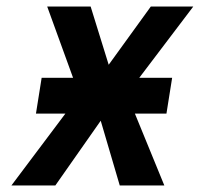

<svg xmlns="http://www.w3.org/2000/svg" viewBox="-20 -570 640 590"><path d="M181 -221H90.5L108 -331H204.5L125 -550H258.5L314 -371L443.5 -550H574L408 -331H509L491.5 -221H394.5L485 0H348L289.5 -199L150 0H15Z"/></svg>

Font: JuliaMono
Style: Bold Italic
Weight: 700
Italic angle: -9°
Monospace: yes
Designer: cormullion
Foundry: corm
Version: Version 0.057; ttfautohint (v1.8.4)